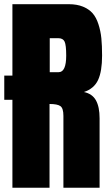

<svg xmlns="http://www.w3.org/2000/svg" viewBox="-20 -879 517 899"><path d="M211.9 0H38.1V-411.6H0V-524.9H38.1V-859.4H301.8Q340.3 -859.4 368.4 -847.9Q396.5 -836.4 413.6 -816.9Q430.7 -797.4 440.9 -765.6Q451.2 -733.9 454.6 -699.7Q458 -665.5 458 -618.7Q458 -544.9 439.2 -504.4Q420.4 -463.9 373 -448.2Q412.1 -439.9 429.2 -409.2Q446.3 -378.4 446.3 -325.2V0H276.9V-336.4Q276.9 -372.1 262.9 -382.1Q249 -392.1 211.9 -392.1ZM212.9 -700.2V-541H254.4Q290 -541 290 -618.7Q290 -668 282.5 -684.1Q274.9 -700.2 252.9 -700.2Z"/></svg>

Font: Anton
Style: Regular
Weight: 400
Designer: Vernon Adams, Tural Alisoy
Foundry: Vernon Adams
Version: Version 2.300